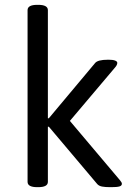

<svg xmlns="http://www.w3.org/2000/svg" viewBox="-20 -772 561 794"><path d="M484 -12Q484 -4 474 -1Q464 2 440 2H436Q415 2 402 -0.5Q389 -3 382 -11L182 -248H178V-20Q178 2 138 2H134Q94 2 94 -20V-730Q94 -752 134 -752H138Q178 -752 178 -730V-283H182L373 -511Q384 -525 426 -525H430Q447 -525 456 -521.5Q465 -518 465 -512Q465 -503 455 -492L269 -272L475 -28Q484 -18 484 -12Z"/></svg>

Font: Asap-Regular
Style: Regular
Weight: 400
Designer: Pablo Cosgaya
Foundry: Omnibus-Type
Version: Version 2.000; ttfautohint (v1.8)